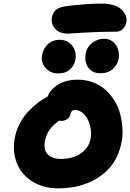

<svg xmlns="http://www.w3.org/2000/svg" viewBox="-20 -1100 723 1067"><path d="M358.9 -913.1Q309.6 -913.1 285.6 -941.2Q261.7 -969.2 269 -1005.9Q273.4 -1029.3 290.8 -1044.9Q308.1 -1060.5 349.1 -1065.9Q462.4 -1080.1 546.9 -1080.1Q579.6 -1080.1 605.2 -1073Q630.9 -1065.9 646 -1054.7Q661.1 -1043.5 670.4 -1029.5Q679.7 -1015.6 682.1 -1002Q684.6 -988.3 682.1 -976.1Q676.8 -951.7 661.4 -937.7Q646 -923.8 624 -923.8Q525.4 -923.8 443.8 -918.5Q362.3 -913.1 358.9 -913.1ZM457 -805.2Q463.4 -839.4 492.9 -862.1Q522.5 -884.8 558.1 -884.8Q588.4 -884.8 609.1 -866.7Q629.9 -848.6 636.7 -823.5Q643.6 -798.3 639.2 -772.9Q632.8 -739.7 606.7 -716.3Q580.6 -692.9 537.1 -692.9Q493.7 -692.9 470.5 -724.6Q447.3 -756.3 457 -805.2ZM303.2 -691.9Q259.3 -691.9 232.4 -723.4Q205.6 -754.9 213.9 -793.9Q221.2 -833.5 247.8 -856.2Q274.4 -878.9 312 -878.9Q344.7 -878.9 366.9 -860.8Q389.2 -842.8 396.5 -817.4Q403.8 -792 398.9 -766.1Q392.1 -734.9 368.2 -713.4Q344.2 -691.9 303.2 -691.9ZM305.2 -53.2Q223.1 -53.2 162.1 -89.8Q101.1 -126.5 74.2 -191.9Q47.4 -257.3 63 -337.9Q71.3 -379.4 91.8 -417Q112.3 -454.6 138.9 -482.4Q165.5 -510.3 191.9 -530Q218.3 -549.8 245.1 -564Q258.8 -603.5 304 -630.4Q349.1 -657.2 412.1 -657.2Q456.5 -657.2 495.6 -642.8Q534.7 -628.4 563.2 -603.5Q591.8 -578.6 614 -544.4Q636.2 -510.3 646.7 -470.7Q657.2 -431.2 660.4 -387.9Q663.6 -344.7 653.8 -301.8Q629.4 -183.6 533.7 -118.4Q438 -53.2 305.2 -53.2ZM230 -316.9Q220.2 -268.6 244.9 -242.7Q269.5 -216.8 316.9 -216.8Q383.8 -216.8 428.5 -247.1Q473.1 -277.3 482.9 -327.1Q490.2 -363.3 480.7 -401.1Q471.2 -439 448.2 -463.9Q425.3 -488.8 397 -488.8Q375.5 -488.8 371.1 -464.8Q367.7 -447.8 353.3 -438Q338.9 -428.2 319.8 -428.2Q312 -428.2 308.1 -429.2Q271 -401.9 253.9 -376.5Q236.8 -351.1 230 -316.9Z"/></svg>

Font: Shantell Sans Irregular Bouncy
Style: Italic
Weight: 800
Italic angle: -11.31°
Designer: Stephen Nixon, Anya Danilova, Shantell Martin
Foundry: Arrow Type
Version: Version 1.006;[9816181b4]